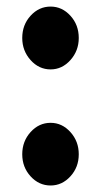

<svg xmlns="http://www.w3.org/2000/svg" viewBox="-20 -629 310 587"><path d="M134.7 -416.8Q99 -416.8 73.5 -445.3Q48 -473.8 48 -512.9Q48 -553 73.5 -580.9Q99 -608.9 134.7 -608.9Q169.8 -608.9 195.3 -580.9Q220.8 -553 220.8 -512.9Q220.8 -473.8 195.3 -445.3Q169.8 -416.8 134.7 -416.8ZM134.7 -253.5Q169.8 -253.5 195.3 -225.2Q220.8 -197 220.8 -157.4Q220.8 -117.8 195.3 -89.9Q169.8 -61.9 134.7 -61.9Q99 -61.9 73.5 -89.9Q48 -117.8 48 -157.4Q48 -197 73.5 -225.2Q99 -253.5 134.7 -253.5Z"/></svg>

Font: AKL FREE 002
Style: Regular
Weight: 400
Designer: AKL
Foundry: AKL
Version: Version 1.00;August 17, 2024;FontCreator 13.0.0.2675 64-bit